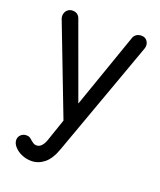

<svg xmlns="http://www.w3.org/2000/svg" viewBox="-137 -612 763 914"><g transform="rotate(20 244.0 -155.0)"><path d="M131 215Q105 215 82 205Q59 195 44.5 178.5Q30 162 30 145Q30 129 41.5 118.5Q53 108 69 108Q80 108 87 112.5Q94 117 101 124Q107 129 113.5 133Q120 137 129 137Q143 137 153.5 126Q164 115 171 96L210 -18L36 -471Q32 -483 35 -495.5Q38 -508 48 -516.5Q58 -525 73 -525Q87 -525 96.5 -518Q106 -511 110 -499L266 -71L223 -45L382 -500Q386 -511 396 -518Q406 -525 421 -525Q436 -525 445 -517Q454 -509 457 -497Q460 -485 455 -471L244 114Q225 168 195.5 191.5Q166 215 131 215Z"/></g></svg>

Font: National Park
Style: Regular
Weight: 400
Designer: Andrea Herstowski, Ben Hoepner
Version: Version 1.009